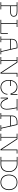

<svg xmlns="http://www.w3.org/2000/svg" viewBox="3576 -4319 743 7935"><g transform="rotate(90 3947.5 -351.5)"><path d="M448 -700H70V-670H204V-30H70V0H368V-30H234V-400H466C586 -400 669 -450 669 -546C669 -659 594 -700 448 -700ZM450 -430H234V-670H431C592 -670 639 -632 639 -546C639 -467 580 -430 450 -430Z M1345 -304V-30H963V-670H1097V-700H799V-670H933V-30H799V0H1375V-304Z M2125 -30 1972 -700H1853C1678 -700 1585 -619 1585 -463V-30H1485V0H1725V-30H1615V-400H2010L2094 -30H1984V0H2225V-30ZM1615 -430V-463C1615 -602 1694 -670 1853 -670H1948L2003 -430Z M3155 -700H2991V-46L2563 -700H2335V-670H2469V-30H2335V0H2633V-30H2499V-670H2546L2983 0H3021V-670H3155Z M3571 -670C3693 -670 3803 -585 3845 -418H3897V-700H3867V-448H3866C3832 -553 3768 -700 3571 -700C3404 -700 3285 -555 3285 -371V-332C3285 -236 3332 0 3591 0C3749 0 3890 -121 3890 -288H3860C3860 -88 3666 -30 3591 -30C3419 -30 3315 -164 3315 -345V-365C3315 -377 3316 -388 3317 -400H3535V-430H3320C3342 -558 3428 -670 3571 -670Z M4544 -700H4070V-670H4421C4450 -558 4480 -352 4479 -247C4478 -162 4443 -32 4317 -32C4190 -32 4125 -147 4070 -305H4017V-5H4047V-275H4048C4103 -120 4170 -2 4317 -2C4446 -2 4509 -129 4509 -247C4509 -374 4480 -562 4451 -670H4544Z M5294 -30 5141 -700H5022C4847 -700 4754 -619 4754 -463V-30H4654V0H4894V-30H4784V-400H5179L5263 -30H5153V0H5394V-30ZM4784 -430V-463C4784 -602 4863 -670 5022 -670H5117L5172 -430Z M6324 -700H6160V-46L5732 -700H5504V-670H5638V-30H5504V0H5802V-30H5668V-670H5715L6152 0H6190V-670H6324Z M6764 -703H6464V-673H6614V-33H6464V-3L6768 -2C7001 -1 7087 -162 7087 -346V-375C7087 -529 6967 -703 6764 -703ZM7057 -352C7057 -112 6914 -33 6764 -33H6644V-673H6764C6908 -673 7057 -553 7057 -369Z M7835 -366C7835 -506 7756 -700 7516 -700C7276 -700 7197 -506 7197 -366V-334C7197 -194 7276 0 7516 0C7756 0 7835 -194 7835 -334ZM7516 -30C7289 -30 7227 -224 7227 -349C7227 -484 7289 -670 7516 -670C7743 -670 7805 -484 7805 -349C7805 -224 7743 -30 7516 -30Z"/></g></svg>

Font: Space Cowgirl Thin
Style: Regular
Weight: 100
Designer: Valery Marier
Foundry: Valery Marier
Version: Version 1.000;hotconv 1.0.109;makeotfexe 2.5.65596